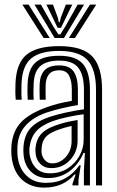

<svg xmlns="http://www.w3.org/2000/svg" viewBox="-20 -811 514 840"><path d="M400 0V-418.2Q400 -506.8 363.5 -547.5Q327 -588.2 239.2 -588.2Q156 -588.2 116.6 -555.5Q77.2 -522.8 74.2 -446Q73.8 -428.8 73.6 -410.9Q73.5 -393 75 -374.8H48.8Q47.2 -394.5 47.1 -410.4Q47 -426.2 47.8 -447Q51.2 -534.8 96.5 -572Q141.8 -609.2 239.2 -609.2Q341.5 -609.2 384 -563.9Q426.5 -518.5 426.5 -418.2V0ZM347 0.2V-65.2L351.5 -141.8H345.5Q323.5 -90.8 283 -61.1Q242.5 -31.5 189 -32Q145 -32 116.1 -59.5Q87.2 -87 83 -134.8Q81.5 -152.8 82.8 -170.8Q87.5 -223.5 115.9 -252.9Q144.2 -282.2 199.5 -300.5Q226 -309.2 269.4 -318.9Q312.8 -328.5 347.2 -332.8V-418.2Q347.2 -482.2 323 -514Q298.8 -545.8 239.2 -545.8Q184 -545.8 156.6 -521.9Q129.2 -498 127.2 -444.2Q126.5 -429.8 126.4 -411.9Q126.2 -394 127.5 -374.8H101.2Q100 -394.5 100 -412.4Q100 -430.2 100.8 -444.8Q103.2 -509.2 135.9 -538.1Q168.5 -567 239.2 -567Q312.5 -567 343 -530.9Q373.5 -494.8 373.5 -418.2V0.2ZM173 9.8Q113.2 9.8 74.9 -26.4Q36.5 -62.5 30.2 -130.5Q28.5 -153.8 30.2 -175.2Q35.8 -237.2 71.5 -275.5Q107.2 -313.8 182 -341Q208.2 -350.5 233 -357Q257.8 -363.5 294.2 -369.8V-418.5Q294.2 -458.2 281.9 -480.9Q269.5 -503.5 239.2 -503.5Q209 -503.5 195 -486.8Q181 -470 179.8 -441Q179.5 -433.8 179.4 -414.2Q179.2 -394.8 180 -374.8H153.8Q152.8 -397 153 -414.4Q153.2 -431.8 153.5 -443.5Q155.2 -482.8 175.1 -503.8Q195 -524.8 239.2 -524.8Q284.2 -524.8 302.5 -497.5Q320.8 -470.2 320.8 -418.5V-351.5Q287.8 -345.8 253.5 -337.9Q219.2 -330 191 -321Q63 -279.2 56.5 -173Q56 -164.2 55.9 -153.1Q55.8 -142 56.5 -132.8Q61.2 -77.8 94 -44.4Q126.8 -11 181.2 -11Q229.5 -11 265.8 -31.1Q302 -51.2 327.2 -87.8H333L323.2 -22.2V0H297.2L296.8 -5.5L310.8 -47.5H305.8Q256.8 9.8 173 9.8ZM198.5 -52.8Q242.5 -52.8 275.8 -74.1Q309 -95.5 327.5 -129Q346 -162.5 346 -199V-311.2Q313.5 -307.2 273.6 -298.5Q233.8 -289.8 208.2 -280.2Q161 -262.5 137.9 -236.1Q114.8 -209.8 109 -165.5Q107.5 -151 109.2 -137Q114.5 -100 136.8 -76.4Q159 -52.8 198.5 -52.8ZM205 -75.5Q174.2 -75.5 156.2 -94.2Q138.2 -113 135.8 -139.2Q134.2 -153 135.5 -165Q139.2 -201 158.4 -223.1Q177.5 -245.2 216.5 -259.8Q243 -269.8 266.6 -275.5Q290.2 -281.2 319.5 -286V-196.8Q319.5 -146.2 286.5 -110.9Q253.5 -75.5 205 -75.5ZM208.8 -96.2Q242.5 -96.2 267.9 -124.4Q293.2 -152.5 293.2 -194.2V-260.2Q276.8 -256.5 259.9 -251.5Q243 -246.5 225 -239.5Q193.2 -227.2 178.6 -209.8Q164 -192.2 162 -163.5Q161.2 -155.8 161.5 -150.8Q161.8 -145.8 162.2 -141.2Q164 -125.5 176 -110.9Q188 -96.2 208.8 -96.2ZM77.8 -790.8H105.2L197.5 -644.8H171ZM131 -790.8H159.2L212 -697.2L235 -660.8H244L266.8 -697L319.5 -790.8H347.8L259.8 -644.8H219ZM183.2 -790.8H211.8L233.2 -733.2L237.2 -713.8H241.5L245.8 -733.2L268 -790.8H296.2L261.2 -719L247 -689.5H232L217.8 -719ZM373.5 -790.8H401L308 -644.8H281.2Z"/></svg>

Font: Big Shoulders Inline Text ExtraBold
Style: Regular
Weight: 800
Designer: Patric King
Foundry: XO Type Co
Version: Version 1.000